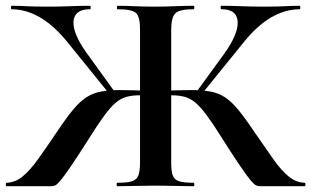

<svg xmlns="http://www.w3.org/2000/svg" viewBox="-32 -645 1078 665"><path d="M374 0Q372 0 372 -6Q372 -12 374 -12Q408 -12 424.5 -17Q441 -22 447 -37Q453 -52 453 -81V-544Q453 -587 439 -600Q425 -613 375 -613Q373 -613 373 -619Q373 -625 375 -625Q402 -625 434 -623.5Q466 -622 501 -622Q541 -622 576 -623.5Q611 -625 639 -625Q641 -625 641 -619Q641 -613 639 -613Q590 -613 575.5 -599Q561 -585 561 -542V-81Q561 -52 566.5 -37Q572 -22 589 -17Q606 -12 639 -12Q641 -12 641 -6Q641 0 639 0Q611 0 576 -1Q541 -2 501 -2Q466 -2 433 -1Q400 0 374 0ZM-9 0Q-12 0 -12 -6Q-12 -12 -9 -12Q21 -13 46.5 -34Q72 -55 100 -94Q128 -133 165 -188Q197 -236 221 -265Q245 -294 268 -308.5Q291 -323 318.5 -328Q346 -333 385 -333Q425 -333 494 -330L492 -312Q481 -313 471 -314Q461 -315 453 -315Q426 -315 406 -309.5Q386 -304 368.5 -289Q351 -274 329.5 -245Q308 -216 278 -168Q238 -105 214.5 -70.5Q191 -36 178.5 -21Q166 -6 159.5 -3Q153 0 145 0ZM349 -317 200 -501Q170 -538 138.5 -563Q107 -588 74 -600.5Q41 -613 8 -613Q6 -613 6 -619Q6 -625 8 -625Q33 -625 59.5 -623.5Q86 -622 132 -622Q173 -622 210 -623.5Q247 -625 280 -625Q282 -625 282 -619Q282 -613 280 -613Q243 -613 230 -593.5Q217 -574 226.5 -540Q236 -506 267 -463L366 -326ZM869 0Q862 0 855 -3Q848 -6 835.5 -21Q823 -36 799.5 -70.5Q776 -105 736 -168Q706 -216 684.5 -245Q663 -274 645.5 -289Q628 -304 608 -309.5Q588 -315 561 -315Q553 -315 543.5 -314Q534 -313 523 -312L522 -330Q588 -333 629 -333Q669 -333 696.5 -328Q724 -323 746.5 -308.5Q769 -294 793 -265Q817 -236 849 -188Q887 -133 914.5 -94Q942 -55 967.5 -34Q993 -13 1023 -12Q1026 -12 1026 -6Q1026 0 1023 0ZM665 -317 648 -326 744 -458Q776 -502 786.5 -537Q797 -572 784.5 -592.5Q772 -613 735 -613Q732 -613 732 -619Q732 -625 735 -625Q767 -625 804.5 -623.5Q842 -622 882 -622Q928 -622 954.5 -623.5Q981 -625 1006 -625Q1008 -625 1008 -619Q1008 -613 1006 -613Q973 -613 940 -600.5Q907 -588 875.5 -563Q844 -538 814 -501Z"/></svg>

Font: Cormorant
Style: Bold
Weight: 700
Designer: Christian Thalmann (Catharsis Fonts)
Foundry: Catharsis Fonts
Version: Version 4.000